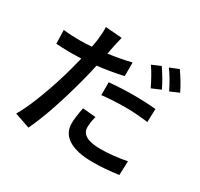

<svg xmlns="http://www.w3.org/2000/svg" viewBox="-170 -992 1317 1265"><g transform="rotate(30 488.5 -359.5)"><path d="M420.9 -762.7Q405.3 -699.2 401.4 -676.8Q392.6 -635.7 391.6 -626Q484.4 -638.7 564.5 -658.2V-554.7Q469.7 -533.2 369.1 -521.5Q357.4 -464.8 338.9 -394.5Q263.7 -109.4 184.6 56.6L68.4 16.6Q110.4 -52.7 158.2 -181.2Q206.1 -309.6 235.4 -420.9L258.8 -511.7Q206.1 -509.8 183.6 -509.8Q137.7 -509.8 67.4 -513.7L64.5 -617.2Q121.1 -610.4 185.5 -610.4Q236.3 -610.4 280.3 -614.3Q289.1 -659.2 291 -680.7Q297.9 -739.3 294.9 -772.5ZM417 -109.4Q417 -155.3 432.6 -233.4L532.2 -224.6Q519.5 -175.8 519.5 -140.6Q519.5 -58.6 665 -58.6Q755.9 -58.6 863.3 -79.1L859.4 27.3Q756.8 42 664.1 42Q543.9 42 480.5 2.9Q417 -36.1 417 -109.4ZM493.2 -369.1V-466.8Q587.9 -475.6 676.8 -475.6Q773.4 -475.6 847.7 -467.8L844.7 -367.2Q747.1 -378.9 678.7 -378.9Q580.1 -378.9 493.2 -369.1ZM675.8 -706.1 742.2 -734.4Q786.1 -671.9 821.3 -599.6L752.9 -570.3Q710.9 -657.2 675.8 -706.1ZM788.1 -749 855.5 -776.4Q904.3 -707 935.5 -642.6L868.2 -613.3Q829.1 -693.4 788.1 -749Z"/></g></svg>

Font: Min Sans SemiBold
Style: Regular
Weight: 600
Designer: Jinseong-Kim, NotoSansCJK, Nunito
Foundry: Jinseong-Kim
Version: Version 1.400;Glyphs 3.1.2 (3151)